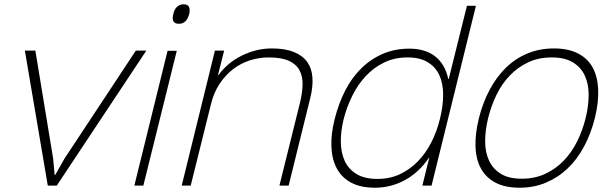

<svg xmlns="http://www.w3.org/2000/svg" viewBox="-20 -866 2842 896"><path d="M663 -630 245 0H203L96 -630H145L228 -126L235 -50H238L281 -126L614 -630Z M837 -846Q873 -846 863 -801Q851 -755 815 -755Q777 -755 789 -801Q794 -824 807 -835Q820 -846 837 -846ZM649 0H607L762 -629H805Z M1428 -409 1327 0H1284L1380 -387Q1391 -432 1392 -470.5Q1393 -509 1378 -537.5Q1363 -566 1328.5 -582Q1294 -598 1234 -598Q1190 -598 1147 -584.5Q1104 -571 1068 -543.5Q1032 -516 1004.5 -474.5Q977 -433 964 -378L870 0H828L983 -630H1026L997 -515H999Q1043 -575 1110.5 -607.5Q1178 -640 1249 -640Q1310 -640 1351 -623.5Q1392 -607 1413.5 -577Q1435 -547 1438 -504Q1441 -461 1428 -409Z M1994 0H1951L1983 -129H1981Q1935 -61 1869.5 -25.5Q1804 10 1730 10Q1663 10 1619 -13.5Q1575 -37 1552 -79.5Q1529 -122 1526.5 -181Q1524 -240 1542 -311Q1560 -383 1591 -443.5Q1622 -504 1666.5 -547.5Q1711 -591 1767 -615Q1823 -639 1891 -639Q1964 -639 2010.5 -603Q2057 -567 2072 -497H2074L2159 -839H2201ZM2033 -311Q2048 -371 2048 -423.5Q2048 -476 2030.5 -514.5Q2013 -553 1976.5 -575.5Q1940 -598 1882 -598Q1821 -598 1772 -574Q1723 -550 1686 -510Q1649 -470 1623.5 -418Q1598 -366 1584 -311Q1570 -255 1570.5 -204.5Q1571 -154 1588.5 -115.5Q1606 -77 1643.5 -54Q1681 -31 1742 -31Q1799 -31 1846 -53Q1893 -75 1930 -113Q1967 -151 1993 -202Q2019 -253 2033 -311Z M2756 -315Q2738 -243 2706 -183Q2674 -123 2629.5 -80.5Q2585 -38 2528.5 -14Q2472 10 2405 10Q2337 10 2292.5 -13.5Q2248 -37 2224.5 -79.5Q2201 -122 2199 -182Q2197 -242 2215 -315Q2233 -387 2265 -447Q2297 -507 2341 -550Q2385 -593 2441.5 -616.5Q2498 -640 2565 -640Q2632 -640 2677.5 -616.5Q2723 -593 2746 -550.5Q2769 -508 2771.5 -448Q2774 -388 2756 -315ZM2713 -315Q2727 -372 2727 -423.5Q2727 -475 2709 -513.5Q2691 -552 2653.5 -575Q2616 -598 2555 -598Q2493 -598 2444.5 -575Q2396 -552 2359 -513.5Q2322 -475 2297 -423.5Q2272 -372 2258 -315Q2244 -258 2244 -207Q2244 -156 2262 -117Q2280 -78 2317 -55Q2354 -32 2415 -32Q2476 -32 2525 -55Q2574 -78 2611 -116.5Q2648 -155 2673.5 -206.5Q2699 -258 2713 -315Z"/></svg>

Font: TypoPRO Sinkin Sans
Style: 200 X Light Italic
Weight: 200
Italic angle: -112°
Designer: Keith Bates
Foundry: K-Type
Version: Sinkin Sans (version 1.0)  by Keith Bates   •   © 2014   www